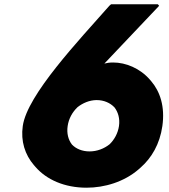

<svg xmlns="http://www.w3.org/2000/svg" viewBox="-20 -852 788 894"><path d="M295 -265C300 -300 317 -330 341 -353C365 -372 397 -386 430 -386C464 -386 493 -373 513 -352C530 -330 539 -300 534 -265C529 -232 513 -202 490 -180C465 -160 432 -147 397 -147C363 -147 334 -159 315 -179C298 -201 290 -231 295 -265ZM497 -832 489 -825C348 -665 106 -410 86 -265C76 -195 96 -132 138 -83L139 -82L145 -75C197 -15 281 22 383 22C467 22 558 -5 626 -64L627 -65L635 -72C686 -117 724 -181 736 -265C749 -356 725 -426 684 -474L678 -481C632 -534 566 -561 507 -561C490 -561 477 -559 466 -556L721 -825L715 -832Z"/></svg>

Font: Hussar Woodtype
Style: BlkObl
Weight: 900
Foundry: Cannot Into Space Fonts
Version: Version 1.07